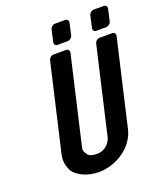

<svg xmlns="http://www.w3.org/2000/svg" viewBox="-149 -919 878 1025"><g transform="rotate(-20 290.0 -406.5)"><path d="M459 -157 572 -645C575 -657 567 -667 555 -667H483C471 -667 459 -657 456 -645L343 -157C336 -125 308 -89 258 -89C232 -89 215 -95 207 -107C191 -129 192 -136 197 -157L310 -645C313 -657 305 -667 293 -667H221C209 -667 197 -657 194 -645L81 -157C73 -124 74 -101 89 -64C107 -24 172 6 234 6C339 6 438 -64 459 -157ZM479 -708H536C548 -708 561 -718 564 -730L579 -797C582 -809 574 -819 562 -819H505C493 -819 481 -809 478 -797L463 -730C460 -718 467 -708 479 -708ZM259 -708H317C329 -708 342 -718 345 -730L360 -797C363 -809 355 -819 343 -819H285C273 -819 261 -809 258 -797L243 -730C240 -718 247 -708 259 -708Z"/></g></svg>

Font: DIN Rundschrift
Style: BreitKursiv
Weight: 400
Width: 7
Version: Version 1.027